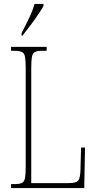

<svg xmlns="http://www.w3.org/2000/svg" viewBox="-20 -951 488 971"><path d="M36 0V-20H54Q79 -20 91 -26Q103 -32 106.5 -51Q110 -70 110 -108V-606Q110 -645 106.5 -663.5Q103 -682 91 -688Q79 -694 54 -694H36V-714H216V-694H194Q169 -694 157 -688Q145 -682 141.5 -663.5Q138 -645 138 -606V-25H328Q367 -25 376.5 -39Q386 -53 387 -94L390 -205H410L406 0ZM89 -784Q112 -828 128.5 -862.5Q145 -897 155 -931H200V-921Q191 -904 173 -877.5Q155 -851 134 -823Q113 -795 94 -771H89Z"/></svg>

Font: Noto Serif Georgian ExtraCondensed Thin
Style: Regular
Weight: 100
Width: 2
Designer: Monotype Design Team, Akaki Razmadze
Foundry: Google LLC
Version: Version 2.003; ttfautohint (v1.8.4.7-5d5b)